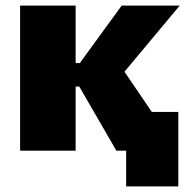

<svg xmlns="http://www.w3.org/2000/svg" viewBox="-20 -540 664 688"><path d="M52 0H251V-230H264L397 0H432V128H619V-139H524L426 -283L624 -520H416L266 -314H251V-520H52Z"/></svg>

Font: Fixel Display Black
Style: Regular
Weight: 900
Designer: AlfaBravo + MacPaw
Foundry: Kyrylo Tkachov, Marchela Mozhyna, Serhii Makarenko, Maria Weinstein, Zakhar Kryvoshyya
Version: Version 1.211